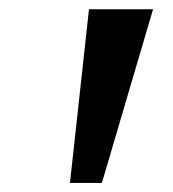

<svg xmlns="http://www.w3.org/2000/svg" viewBox="-20 -856 382 424"><path d="M318 -835.5 205 -452H134.5L176.5 -835.5Z"/></svg>

Font: Merriweather 20pt Black
Style: Italic
Weight: 900
Italic angle: -7.8°
Version: Version 2.101